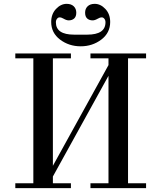

<svg xmlns="http://www.w3.org/2000/svg" viewBox="-20 -978 819 998"><path d="M246.1 -863.8Q246.1 -904.8 271 -931.4Q295.9 -958 326.7 -958Q350.1 -958 363.3 -945.3Q376.5 -932.6 376.5 -912.1Q376.5 -891.6 365.5 -881.8Q354.5 -872.1 336.9 -872.1Q325.7 -872.1 310.5 -880.9Q299.3 -887.7 289.6 -887.7Q282.2 -887.7 276.4 -880.4Q270.5 -873 270.5 -862.3Q270.5 -797.9 365.2 -797.9H433.6Q528.3 -797.9 528.3 -862.3Q528.3 -873 522.5 -880.4Q516.6 -887.7 509.3 -887.7Q499.5 -887.7 488.3 -880.9Q473.1 -872.1 461.9 -872.1Q444.3 -872.1 433.3 -881.8Q422.4 -891.6 422.4 -912.1Q422.4 -932.6 435.5 -945.3Q448.7 -958 472.2 -958Q502.9 -958 527.8 -931.4Q552.7 -904.8 552.7 -863.8Q552.7 -807.1 506.6 -772.2Q460.4 -737.3 399.4 -737.3Q338.4 -737.3 292.2 -772.2Q246.1 -807.1 246.1 -863.8ZM59.6 0V-25.4H153.3V-674.8H59.6V-700.2H348.6V-674.8H254.9V-116.2L543.9 -639.6V-674.8H450.2V-700.2H739.3V-674.8H645.5V-25.4H739.3V0H450.2V-25.4H543.9V-584L254.9 -60.5V-25.4H348.6V0Z"/></svg>

Font: Theano Didot
Style: Regular
Weight: 400
Designer: Alexey Kryukov
Version: Version 2.0